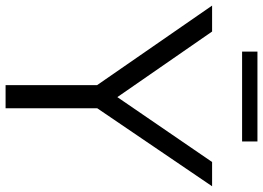

<svg xmlns="http://www.w3.org/2000/svg" viewBox="-162 -795 942 688"><g transform="rotate(90 309.0 -451.0)"><path d="M632.5 -740 353 -328.5V0H270V-328L-15 -740H78L313 -400.5L545.5 -740ZM150 -847.5V-902.5H472V-847.5Z"/></g></svg>

Font: Encode Sans Semi Expanded
Style: Regular
Weight: 400
Width: 6
Designer: Multiple Designers
Foundry: Impallari Type
Version: Version 2.000